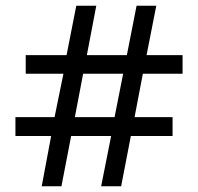

<svg xmlns="http://www.w3.org/2000/svg" viewBox="-20 -652 693 672"><path d="M159 -176H34V-242H171L202 -394H70V-459H213L247 -632H317L284 -459H424L458 -632H527L493 -459H619V-394H480L451 -242H584V-176H438L404 0H334L369 -176H229L195 0H126ZM381 -242 411 -394H271L242 -242Z"/></svg>

Font: hexumalayalam05
Style: Book
Weight: 400
Designer: Jelle Bosma - Monotype Design Team
Foundry: Monotype Imaging Inc.
Version: Version 2.003